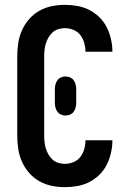

<svg xmlns="http://www.w3.org/2000/svg" viewBox="-20 -763 540 791"><path d="M247 8Q220 8 193 2.5Q166 -3 142 -16.5Q118 -30 99.5 -51.5Q81 -73 70 -98Q59 -123 55 -150.5Q51 -178 51 -205V-530Q51 -557 55 -584.5Q59 -612 70 -637Q81 -662 99.5 -683.5Q118 -705 142 -718.5Q166 -732 193 -737.5Q220 -743 247 -743Q273 -743 298.5 -738.5Q324 -734 347 -722.5Q370 -711 389 -692.5Q408 -674 419.5 -651Q431 -628 437 -602.5Q443 -577 443 -551V-550H332V-551Q332 -569 327 -586.5Q322 -604 311 -618.5Q300 -633 282.5 -640Q265 -647 247 -647Q234 -647 220.5 -643Q207 -639 197 -630Q187 -621 180 -609Q173 -597 169 -584Q165 -571 163.5 -557.5Q162 -544 162 -530V-205Q162 -191 163.5 -177.5Q165 -164 169 -151Q173 -138 180 -126Q187 -114 197 -105Q207 -96 220.5 -92Q234 -88 247 -88Q265 -88 282.5 -95Q300 -102 311 -116.5Q322 -131 327 -148.5Q332 -166 332 -184V-185H443V-184Q443 -158 437 -132.5Q431 -107 419.5 -84Q408 -61 389 -42.5Q370 -24 347 -12.5Q324 -1 298.5 3.5Q273 8 247 8ZM250 -287Q240 -287 231 -291Q222 -295 216.5 -302.5Q211 -310 208.5 -320Q206 -330 206 -339V-396Q206 -405 208.5 -415Q211 -425 216.5 -432.5Q222 -440 231 -444Q240 -448 250 -448Q260 -448 269 -444Q278 -440 283.5 -432.5Q289 -425 291.5 -415Q294 -405 294 -396V-339Q294 -330 291.5 -320Q289 -310 283.5 -302.5Q278 -295 269 -291Q260 -287 250 -287Z"/></svg>

Font: Iosevka Curly
Style: Bold
Weight: 700
Monospace: yes
Designer: Belleve Invis
Foundry: Belleve Invis
Version: Version 22.1.2; ttfautohint (v1.8.4)